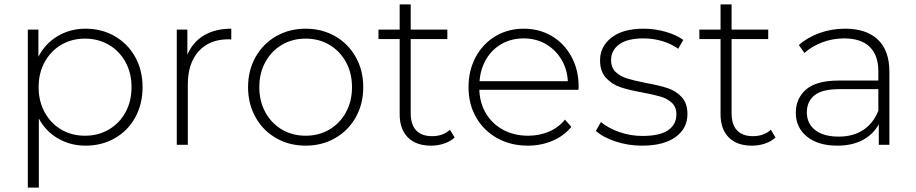

<svg xmlns="http://www.w3.org/2000/svg" viewBox="-20 -656 4150 870"><path d="M626 -261Q626 -184 592.5 -123.5Q559 -63 500 -29.5Q441 4 368 4Q299 4 243 -28.5Q187 -61 156 -119V194H106V-522H154V-399Q185 -459 241.5 -492.5Q298 -526 368 -526Q441 -526 500 -492Q559 -458 592.5 -398Q626 -338 626 -261ZM576 -261Q576 -325 548.5 -375Q521 -425 473 -453Q425 -481 365 -481Q305 -481 257.5 -453Q210 -425 182.5 -375Q155 -325 155 -261Q155 -197 182.5 -147Q210 -97 257.5 -69Q305 -41 365 -41Q425 -41 473 -69Q521 -97 548.5 -147Q576 -197 576 -261Z M1028 -526V-477L1016 -478Q929 -478 880 -423.5Q831 -369 831 -272V0H781V-522H829V-408Q853 -465 904 -495.5Q955 -526 1028 -526Z M1104 -261Q1104 -337 1138 -397.5Q1172 -458 1231.5 -492Q1291 -526 1365 -526Q1439 -526 1498.5 -492Q1558 -458 1592 -397.5Q1626 -337 1626 -261Q1626 -185 1592 -124.5Q1558 -64 1498.5 -30Q1439 4 1365 4Q1291 4 1231.5 -30Q1172 -64 1138 -124.5Q1104 -185 1104 -261ZM1575 -261Q1575 -325 1547.5 -375Q1520 -425 1472.5 -453Q1425 -481 1365 -481Q1305 -481 1257.5 -453Q1210 -425 1182.5 -375Q1155 -325 1155 -261Q1155 -197 1182.5 -147Q1210 -97 1257.5 -69Q1305 -41 1365 -41Q1425 -41 1472.5 -69Q1520 -97 1547.5 -147Q1575 -197 1575 -261Z M2040 -33Q2021 -15 1992.5 -5.5Q1964 4 1933 4Q1865 4 1828 -33.5Q1791 -71 1791 -138V-479H1695V-522H1791V-636H1841V-522H2007V-479H1841V-143Q1841 -92 1865.5 -65.5Q1890 -39 1938 -39Q1987 -39 2019 -68Z M2601 -249H2152Q2154 -188 2183 -140.5Q2212 -93 2261.5 -67Q2311 -41 2373 -41Q2424 -41 2467.5 -59.5Q2511 -78 2540 -114L2569 -81Q2535 -40 2483.5 -18Q2432 4 2372 4Q2294 4 2233 -30Q2172 -64 2137.5 -124Q2103 -184 2103 -261Q2103 -337 2135.5 -397.5Q2168 -458 2225 -492Q2282 -526 2353 -526Q2424 -526 2480.5 -492.5Q2537 -459 2569.5 -399Q2602 -339 2602 -263ZM2153 -288H2553Q2550 -344 2523 -388Q2496 -432 2452 -457Q2408 -482 2353 -482Q2298 -482 2254 -457.5Q2210 -433 2183.5 -388.5Q2157 -344 2153 -288Z M2680 -63 2703 -103Q2735 -76 2785.5 -58Q2836 -40 2891 -40Q2970 -40 3007.5 -66Q3045 -92 3045 -138Q3045 -171 3024.5 -190Q3004 -209 2974 -218Q2944 -227 2891 -237Q2829 -248 2791 -261Q2753 -274 2726 -303Q2699 -332 2699 -383Q2699 -445 2750.5 -485.5Q2802 -526 2897 -526Q2947 -526 2996 -512Q3045 -498 3076 -475L3053 -435Q3021 -458 2980 -470Q2939 -482 2896 -482Q2823 -482 2786 -455Q2749 -428 2749 -384Q2749 -349 2770 -329.5Q2791 -310 2821.5 -300.5Q2852 -291 2907 -280Q2968 -269 3005.5 -256.5Q3043 -244 3069 -216Q3095 -188 3095 -139Q3095 -74 3041 -35Q2987 4 2889 4Q2826 4 2769 -15Q2712 -34 2680 -63Z M3494 -33Q3475 -15 3446.5 -5.5Q3418 4 3387 4Q3319 4 3282 -33.5Q3245 -71 3245 -138V-479H3149V-522H3245V-636H3295V-522H3461V-479H3295V-143Q3295 -92 3319.5 -65.5Q3344 -39 3392 -39Q3441 -39 3473 -68Z M4010 -331V0H3962V-93Q3937 -47 3889 -21.5Q3841 4 3774 4Q3687 4 3636.5 -37Q3586 -78 3586 -145Q3586 -210 3632.5 -250.5Q3679 -291 3781 -291H3960V-333Q3960 -406 3920.5 -444Q3881 -482 3805 -482Q3753 -482 3705.5 -464Q3658 -446 3625 -416L3600 -452Q3639 -487 3694 -506.5Q3749 -526 3809 -526Q3906 -526 3958 -476.5Q4010 -427 4010 -331ZM3960 -154V-252H3782Q3705 -252 3670.5 -224Q3636 -196 3636 -147Q3636 -96 3674 -66.5Q3712 -37 3781 -37Q3846 -37 3891.5 -67Q3937 -97 3960 -154Z"/></svg>

Font: Montserrat Atlas Light
Style: Regular
Weight: 300
Designer: Julieta Ulanovsky
Foundry: Julieta Ulanovsky
Version: Version 7.200